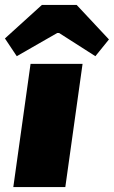

<svg xmlns="http://www.w3.org/2000/svg" viewBox="-47 -759 462 779"><path d="M395 -599 340 -531 193 -625H185L21 -531L-27 -603L123 -739H264ZM218 0H7L77 -500H288Z"/></svg>

Font: Exo 2.0 Black
Style: Italic
Weight: 900
Italic angle: -8°
Designer: Natanael Gama
Version: Version 1.001;PS 001.001;hotconv 1.0.70;makeotf.lib2.5.58329